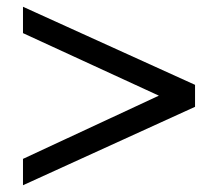

<svg xmlns="http://www.w3.org/2000/svg" viewBox="-20 -585 646 568"><path d="M48 -37 557 -269V-334L48 -565V-487L450 -302L48 -115Z"/></svg>

Font: Involve
Style: Regular
Weight: 400
Designer: Stefan Peev
Foundry: Context Ltd.
Version: Version 1.001